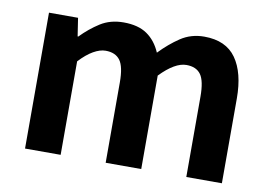

<svg xmlns="http://www.w3.org/2000/svg" viewBox="-66 -677 1095 779"><g transform="rotate(10 482.0 -287.0)"><path d="M79.3 0V-559.8H199L210.4 -485.1H213.2Q248.4 -521.4 289.3 -547.5Q330.2 -573.5 384.9 -573.5Q445.2 -573.5 481.8 -548.2Q518.4 -522.9 538.5 -476Q577.7 -516.9 620.2 -545.2Q662.8 -573.5 717.1 -573.5Q806.6 -573.5 848.4 -514.3Q890.3 -455 890.3 -349.1V0H743.7V-330.9Q743.7 -396 724.9 -421.9Q706.1 -447.7 665.5 -447.7Q642.1 -447.7 615.4 -432.2Q588.7 -416.8 558 -385.1V0H411.5V-330.9Q411.5 -396 392.4 -421.9Q373.3 -447.7 332.7 -447.7Q309.6 -447.7 282.5 -432.2Q255.4 -416.8 226 -385.1V0Z"/></g></svg>

Font: Noto Sans TC
Style: Regular
Weight: 100
Designer: Ryoko NISHIZUKA 西塚涼子 (kana, bopomofo & ideographs); Paul D. Hunt (Latin, Greek & Cyrillic); Sandoll Communications 산돌커뮤니
Foundry: Adobe
Version: Version 2.004;hotconv 1.0.118;makeotfexe 2.5.65603